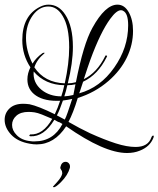

<svg xmlns="http://www.w3.org/2000/svg" viewBox="-26 -605 682 827"><path d="M521 54Q423 54 259 -61Q208 17 132 17Q118 17 102 14Q50 5 22 -25Q-6 -55 -6 -89Q-6 -118 15 -138Q36 -158 74 -158Q85 -158 101 -156Q139 -148 210 -113Q223 -140 233 -171Q167 -168 129.5 -193Q92 -218 92 -263Q92 -289 105 -315Q70 -368 70 -432Q70 -538 147 -576Q165 -585 183 -585Q227 -585 255 -542Q288 -492 288 -403Q288 -334 266 -246Q283 -246 301 -251Q317 -332 334.5 -390.5Q352 -449 372 -485Q427 -585 480 -585Q510 -585 528.5 -552.5Q547 -520 547 -472Q547 -412 520 -356.5Q493 -301 441 -256Q383 -206 309 -183Q299 -150 289 -124.5Q279 -99 269 -80Q293 -66 316 -54Q339 -42 362 -31Q424 -3 472.5 12.5Q521 28 558 28Q612 28 626 -13Q629 -21 634 -21Q638 -21 635 -12Q620 27 576 44Q552 54 521 54ZM253 -246Q272 -332 272 -401Q272 -490 244 -536Q220 -577 182 -577Q144 -577 116 -540Q86 -499 86 -442Q86 -387 114 -331Q130 -357 157 -376Q161 -378 164 -378Q168 -378 165 -375Q133 -349 122 -315Q166 -249 253 -246ZM315 -203Q406 -228 466 -314Q526 -399 526 -496Q526 -547 505 -558Q501 -561 495 -561Q476 -561 449 -524Q407 -467 363 -347Q358 -333 351 -312.5Q344 -292 335 -264Q392 -292 427 -363Q427 -366 430 -366Q438 -366 434 -360Q396 -283 332 -253L323 -226Q321 -219 319 -213.5Q317 -208 315 -203ZM238 -190Q242 -201 245 -213Q248 -225 251 -238Q169 -239 119 -297Q115 -249 153 -218Q188 -190 238 -190ZM251 -190Q270 -191 290 -196L299 -242Q284 -238 264 -238Q261 -225 258 -213Q255 -201 251 -190ZM253 -90Q258 -99 266 -122Q274 -144 285 -179L265 -175Q255 -173 245 -172Q238 -152 232 -136.5Q226 -121 219 -108ZM114 4H123Q204 4 243 -71L231 -78Q226 -79 220.5 -82Q215 -85 208 -89Q163 -15 105 -18Q101 -18 100 -22L104 -26Q159 -23 199 -93Q174 -104 155 -111.5Q136 -119 123 -121Q109 -123 97 -123Q63 -123 44.5 -106.5Q26 -90 26 -67Q26 -43 46 -23Q67 -1 105 3ZM204 201Q202 200 202 199Q202 199 221 178Q239 158 242 143V140Q242 132 237.5 126.5Q233 121 234 115Q239 92 257 92Q265 92 271 99Q277 106 275 118Q266 150 237 179Q211 205 204 201Z"/></svg>

Font: Lovers Quarrel
Style: Regular
Weight: 400
Designer: Robert E. Leuschke
Foundry: Robert E. Leuschke
Version: Version 1.010; ttfautohint (v1.8.3)